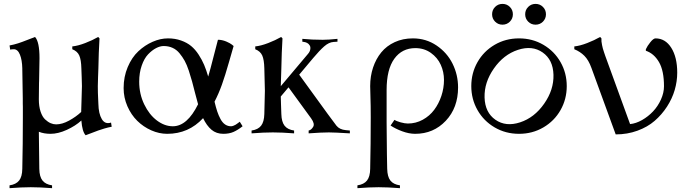

<svg xmlns="http://www.w3.org/2000/svg" viewBox="-20 -689 3553 992"><path d="M485.4 -244.1Q485.4 -225.1 485.8 -210Q486.3 -194.8 487.1 -179Q487.8 -163.1 488.3 -152.3Q489.3 -101.6 506.1 -73.5Q522.9 -45.4 553.7 -55.7L557.1 -34.2Q538.6 -30.8 519.5 -25.1Q500.5 -19.5 487.8 -14.9Q475.1 -10.3 454.3 -2.2Q433.6 5.9 422.4 9.8Q404.8 -8.8 400.4 -66.4Q370.1 -38.6 325.2 -18.1Q280.3 2.4 241.2 2.4Q206.5 2.4 180.7 -8.3L183.1 183.1Q183.6 223.6 199.5 243.7Q215.3 263.7 249 268.6V283.2Q185.5 278.3 139.2 278.3Q92.8 278.3 29.3 283.2V268.6Q63 263.7 78.9 243.7Q94.7 223.6 95.2 183.1Q98.1 56.2 98.1 -83V-137.2Q97.7 -142.6 97.7 -153.3V-180.7Q97.2 -208 96.4 -259.8Q95.7 -311.5 95.2 -331.5V-335.9Q94.2 -378.9 83 -406.7Q71.8 -434.6 51.3 -434.6Q41.5 -434.6 32.7 -432.6L29.3 -454.1Q52.7 -458.5 73.2 -465.1Q93.8 -471.7 121.8 -482.9Q149.9 -494.1 161.1 -498Q184.1 -473.1 184.1 -388.2Q184.1 -360.4 182.1 -274.4Q182.1 -272.5 181.9 -267.8Q181.6 -263.2 181.6 -260.7Q180.7 -193.4 180.7 -175.8Q180.7 -139.2 189.7 -112.3Q198.7 -85.4 213.1 -72Q227.5 -58.6 241.7 -52.5Q255.9 -46.4 270 -46.4Q301.3 -46.4 336.9 -65.9Q372.6 -85.4 399.4 -110.4Q399.4 -132.3 401.4 -176.5Q403.3 -220.7 403.3 -244.1Q403.3 -258.8 402.1 -290Q400.9 -321.3 400.4 -335.9Q399.4 -379.9 389.6 -402.1Q379.9 -424.3 353.5 -434.6V-449.2Q382.8 -452.1 420.4 -466.6Q458 -481 487.3 -498L494.1 -490.7Q489.7 -417.5 488.3 -335.4Q487.8 -321.3 486.6 -290Q485.4 -258.8 485.4 -244.1Z M1106 -483.4H1112.8Q1131.8 -481.9 1150.4 -473.9Q1168.9 -465.8 1178.2 -458.5L1187 -451.2Q1183.6 -439.9 1163.3 -368.9Q1143.1 -297.9 1126.5 -251.5Q1109.9 -205.1 1088.4 -163.6Q1095.7 -133.3 1102.5 -112.8Q1109.4 -92.3 1119.4 -73.7Q1129.4 -55.2 1143.1 -45.9Q1156.7 -36.6 1173.8 -36.6Q1179.7 -36.6 1186.8 -39.6Q1193.8 -42.5 1197.5 -44.7Q1201.2 -46.9 1209.7 -53.2Q1218.3 -59.6 1218.8 -60.1L1233.4 -36.6Q1208.5 -17.1 1186.3 -7.3Q1164.1 2.4 1133.8 2.4Q1097.7 2.4 1072.8 -18.6Q1047.9 -39.6 1029.3 -78.6Q954.6 2.4 843.8 2.4Q802.2 2.4 761.5 -15.6Q720.7 -33.7 689.2 -64.7Q657.7 -95.7 638.2 -140.1Q618.7 -184.6 618.7 -233.9Q618.7 -292.5 639.9 -342.5Q661.1 -392.6 694.8 -424.1Q728.5 -455.6 768.6 -473.1Q808.6 -490.7 848.1 -490.7Q884.8 -490.7 915.5 -479.7Q946.3 -468.8 967.5 -451.2Q988.8 -433.6 1006.1 -407Q1023.4 -380.4 1034.7 -353.8Q1045.9 -327.1 1055.7 -293.5Q1066.9 -331.1 1083.3 -396.2Q1099.6 -461.4 1106 -483.4ZM873 -36.6Q947.3 -36.6 1003.4 -150.4Q997.1 -171.9 988 -207.8Q979 -243.7 972.4 -268.1Q965.8 -292.5 955.6 -323.5Q945.3 -354.5 934.1 -374.8Q922.9 -395 907.5 -413.8Q892.1 -432.6 871.3 -441.9Q850.6 -451.2 825.7 -451.2Q807.1 -451.2 786.1 -440.2Q765.1 -429.2 745.1 -408.2Q725.1 -387.2 712.2 -350.1Q699.2 -313 699.2 -267.1Q699.2 -203.6 725.1 -149.9Q751 -96.2 790.8 -66.4Q830.6 -36.6 873 -36.6Z M1279.8 0V-14.6Q1313.5 -19.5 1329.1 -39.6Q1344.7 -59.6 1345.7 -100.1Q1348.6 -193.8 1348.6 -219.7Q1348.6 -223.1 1345.7 -335.9Q1344.7 -379.9 1335 -402.1Q1325.2 -424.3 1298.8 -434.6V-449.2Q1328.1 -452.1 1365.7 -466.6Q1403.3 -481 1432.6 -498L1439.5 -490.7Q1435.1 -417.5 1433.6 -335.4Q1431.2 -260.7 1430.7 -243.7L1571.3 -410.6Q1581.5 -422.4 1583.3 -435.1Q1585 -447.8 1579.6 -455.1Q1570.3 -470.7 1545.4 -473.1L1542 -473.6V-488.3Q1590.8 -483.4 1647.5 -483.4Q1678.2 -483.4 1723.6 -488.3V-473.6L1703.1 -472.2Q1679.2 -470.7 1654.8 -449.2Q1630.4 -427.7 1597.7 -388.7L1525.9 -303.2L1673.3 -100.1Q1704.6 -57.1 1718.3 -39.6Q1734.4 -19.5 1766.6 -16.6L1787.6 -14.6V0Q1706.1 -4.9 1679.2 -4.9Q1642.6 -4.9 1574.7 0V-14.6Q1587.9 -17.1 1597.7 -33.2Q1607.9 -49.3 1587.4 -77.6L1470.7 -237.8L1430.7 -190.4Q1430.7 -184.6 1431.9 -148.9Q1433.1 -113.3 1433.6 -100.1Q1434.6 -59.6 1450.2 -39.6Q1465.8 -19.5 1499.5 -14.6V0Q1436 -4.9 1389.6 -4.9Q1343.3 -4.9 1279.8 0Z M1998 -40.5 2018.1 -69.8Q2027.8 -63 2049.8 -56.9Q2071.8 -50.8 2087.4 -50.8Q2128.4 -50.8 2164.1 -70.3Q2199.7 -89.8 2223.4 -121.6Q2247.1 -153.3 2260.5 -193.6Q2273.9 -233.9 2273.9 -275.9Q2273.9 -317.4 2257.3 -354.2Q2240.7 -391.1 2206.1 -415.8Q2171.4 -440.4 2126 -440.4Q2057.1 -440.4 2017.3 -385.5Q1977.5 -330.6 1977.5 -224.1V-56.2L1978 -0.5Q1979 132.3 1980.5 183.1Q1981.4 223.6 1996.8 243.7Q2012.2 263.7 2046.4 268.6V283.2Q1982.9 278.3 1936.5 278.3Q1890.1 278.3 1826.7 283.2V268.6Q1860.4 263.7 1876.2 243.7Q1892.1 223.6 1892.6 183.1Q1895.5 56.2 1895.5 -83Q1895.5 -147.5 1894 -185.8Q1892.6 -224.1 1892.6 -244.1Q1892.6 -295.4 1907.5 -340.1Q1922.4 -384.8 1950 -418.5Q1977.5 -452.1 2019.5 -471.4Q2061.5 -490.7 2113.3 -490.7Q2181.2 -490.7 2235.6 -453.9Q2290 -417 2318.4 -359.6Q2346.7 -302.2 2346.7 -237.3Q2346.7 -132.3 2283.2 -64.9Q2219.7 2.4 2125 2.4Q2093.3 2.4 2057.9 -10.7Q2022.5 -23.9 1998 -40.5Z M2447 -120.4Q2415 -176.8 2415 -244.1Q2415 -311.5 2447 -367.9Q2479 -424.3 2535.6 -457.5Q2592.3 -490.7 2661.6 -490.7Q2731 -490.7 2787.6 -457.5Q2844.2 -424.3 2876.2 -367.9Q2908.2 -311.5 2908.2 -244.1Q2908.2 -176.8 2876.2 -120.4Q2844.2 -64 2787.6 -30.8Q2731 2.4 2661.6 2.4Q2592.3 2.4 2535.6 -30.8Q2479 -64 2447 -120.4ZM2531.7 -335Q2481.4 -263.2 2483.6 -185.5Q2485.8 -107.9 2539.6 -70.3Q2593.3 -32.7 2667.2 -56.9Q2741.2 -81.1 2791.5 -153.3Q2841.8 -225.1 2839.6 -302.7Q2837.4 -380.4 2783.7 -418Q2730 -455.6 2656 -431.4Q2582 -407.2 2531.7 -335ZM2538.1 -577.1Q2522.5 -592.8 2522.5 -615.2Q2522.5 -637.7 2538.1 -653.3Q2553.7 -668.9 2576.2 -668.9Q2598.6 -668.9 2614.3 -653.3Q2629.9 -637.7 2629.9 -615.2Q2629.9 -592.8 2614.3 -577.1Q2598.6 -561.5 2576.2 -561.5Q2553.7 -561.5 2538.1 -577.1ZM2709 -577.1Q2693.4 -592.8 2693.4 -615.2Q2693.4 -637.7 2709 -653.3Q2724.6 -668.9 2747.1 -668.9Q2769.5 -668.9 2785.2 -653.3Q2800.8 -637.7 2800.8 -615.2Q2800.8 -592.8 2785.2 -577.1Q2769.5 -561.5 2747.1 -561.5Q2724.6 -561.5 2709 -577.1Z M3161.1 5.4 3035.6 -338.4Q3021 -378.9 2999.3 -400.6Q2977.5 -422.4 2947.3 -434.6V-449.2Q2976.6 -452.1 3013.9 -466.6Q3051.3 -481 3080.6 -498L3087.4 -490.7Q3086.9 -482.9 3087.6 -474.6Q3088.4 -466.3 3090.6 -456.1Q3092.8 -445.8 3094.7 -438.5Q3096.7 -431.2 3101.1 -418.2Q3105.5 -405.3 3107.7 -398.9Q3109.9 -392.6 3115.7 -377Q3121.6 -361.3 3123.5 -355.5L3235.4 -47.9Q3265.6 -50.8 3297.4 -68.8Q3329.1 -86.9 3354 -113.3Q3378.9 -139.6 3394.8 -174.6Q3410.6 -209.5 3410.6 -243.2Q3410.6 -323.7 3384.8 -368.2Q3358.9 -412.6 3316.9 -426.8V-434.6Q3324.2 -451.2 3340.1 -470.9Q3356 -490.7 3366.7 -490.7Q3417.5 -490.7 3448.2 -442.1Q3479 -393.6 3479 -313.5Q3479 -269 3466.1 -224.4Q3453.1 -179.7 3426.3 -138.2Q3399.4 -96.7 3362.5 -64.7Q3325.7 -32.7 3273.4 -13.7Q3221.2 5.4 3161.1 5.4Z"/></svg>

Font: Flanker
Style: Regular
Weight: 400
Designer: Flanker
Foundry: Flanker
Version: Version 2.027